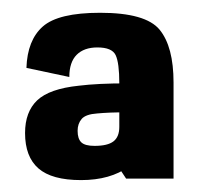

<svg xmlns="http://www.w3.org/2000/svg" viewBox="-20 -702 330 308"><path d="M182.3 -415.5H258.4V-569.6Q258.4 -627 236.1 -654.3Q213.8 -681.5 140.6 -681.5Q73.6 -681.5 48.7 -659.5Q23.9 -637.6 22.4 -593.1L91.2 -578.5Q91.2 -602.3 103 -614.1Q114.8 -625.9 136.2 -625.9Q159.6 -625.9 165.5 -613.6Q171.4 -601.2 171.4 -568.1V-432ZM110 -413.1Q157.1 -413.1 186.6 -434.7Q216.1 -456.2 216.1 -485.6L171.4 -498.6Q171.4 -482.4 162 -475.2Q152.7 -468 131.6 -468Q116.3 -468 110.4 -473.7Q104.5 -479.4 104.5 -492.2Q104.5 -503.6 111 -511.2Q117.6 -518.8 136 -520Q153.8 -521.7 184.7 -522.1V-568.3Q136.8 -568.3 106.3 -564.5Q59.3 -559.6 39.7 -541.1Q20.2 -522.6 20.2 -488.6Q20.2 -450.6 41.6 -431.9Q63.1 -413.1 110 -413.1Z"/></svg>

Font: Anybody Thin Condensed
Style: Regular
Weight: 100
Width: 3
Version: Version 1.113;gftools[0.9.25]